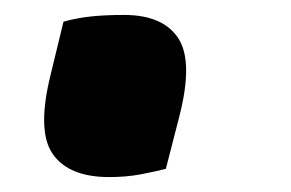

<svg xmlns="http://www.w3.org/2000/svg" viewBox="-20 -226 390 257"><path d="M202 0Q186 4 167.5 7.5Q149 11 126 11Q72 11 50.5 -20Q29 -51 48 -127L65 -197Q83 -202 102 -204Q121 -206 146 -206Q198 -206 218.5 -175Q239 -144 220 -70Z"/></svg>

Font: Recursive Sn Csl St XBd
Style: Italic
Weight: 800
Italic angle: -15°
Version: Version 1.079;hotconv 1.0.112;makeotfexe 2.5.65598; ttfautoh